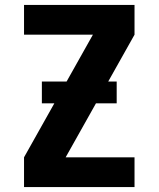

<svg xmlns="http://www.w3.org/2000/svg" viewBox="-20 -755 640 775"><path d="M77 0V-120L355 -615H77V-735H523V-615L245 -120H523V0ZM149 -338V-426H451V-338Z"/></svg>

Font: Iosevka Heavy Extended
Style: Regular
Weight: 900
Width: 7
Monospace: yes
Designer: Belleve Invis
Foundry: Belleve Invis
Version: Version 32.5.0; ttfautohint (v1.8.4)